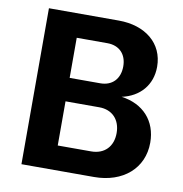

<svg xmlns="http://www.w3.org/2000/svg" viewBox="-78 -766 799 839"><g transform="rotate(10 321.0 -346.0)"><path d="M72 0H394C522 0 610 -76 610 -190C610 -287 549 -353 452 -366C531 -383 582 -441 582 -522C582 -626 500 -692 382 -692H72ZM214 -108V-304H364C421 -304 458 -266 458 -206C458 -146 421 -108 362 -108ZM214 -408V-586H350C403 -586 436 -552 436 -498C436 -443 403 -408 350 -408Z"/></g></svg>

Font: Ronzino
Style: Bold
Weight: 700
Designer: Nunzio Mazzaferro
Foundry: Collletttivo
Version: Version 1.000;Glyphs 3.3 (3337)